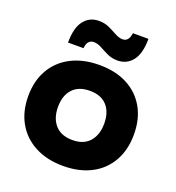

<svg xmlns="http://www.w3.org/2000/svg" viewBox="-131 -815 854 930"><g transform="rotate(20 296.0 -350.0)"><path d="M296.7 10Q214.2 10 152.5 -22.1Q90.8 -54.2 57.1 -112.9Q23.3 -171.7 23.3 -250.8Q23.3 -330 57.1 -388.3Q90.8 -446.7 152.5 -478.3Q214.2 -510 297.5 -510Q380.8 -510 441.2 -478.3Q501.7 -446.7 535 -388.3Q568.3 -330 568.3 -250Q568.3 -170.8 535 -112.1Q501.7 -53.3 440.8 -21.7Q380 10 296.7 10ZM296.7 -123.3Q354.2 -123.3 384.6 -157.9Q415 -192.5 415 -250.8Q415 -309.2 384.6 -342.9Q354.2 -376.7 296.7 -376.7Q238.3 -376.7 207.5 -342.9Q176.7 -309.2 176.7 -250.8Q176.7 -192.5 207.5 -157.9Q238.3 -123.3 296.7 -123.3ZM115.8 -560Q115.8 -635.8 144.6 -672.9Q173.3 -710 221.7 -710Q251.7 -710 275.4 -698.8Q299.2 -687.5 319.6 -676.2Q340 -665 358.3 -665Q390 -665 395.8 -710H475.8Q475.8 -634.2 446.7 -597.1Q417.5 -560 369.2 -560Q340.8 -560 317.1 -571.2Q293.3 -582.5 272.9 -593.8Q252.5 -605 233.3 -605Q217.5 -605 207.5 -594.2Q197.5 -583.3 195.8 -560Z"/></g></svg>

Font: Funnel Display ExtraBold
Style: Regular
Weight: 800
Designer: NORD ID, Kristian Moeller
Foundry: Dicotype
Version: Version 1.000